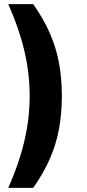

<svg xmlns="http://www.w3.org/2000/svg" viewBox="-20 -725 418 925"><path d="M140 180H20Q72 63 97.5 -46Q123 -155 123 -263Q123 -371 97.5 -479.5Q72 -588 20 -705H140Q191 -633 221.5 -562Q252 -491 265 -417.5Q278 -344 278 -263Q278 -182 265 -108Q252 -34 221.5 37Q191 108 140 180Z"/></svg>

Font: Mulish ExtraLight ExtraBold
Style: Regular
Weight: 800
Version: Version 3.603